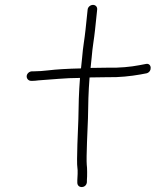

<svg xmlns="http://www.w3.org/2000/svg" viewBox="-20 -686 645 786"><path d="M107.2 -355H114.2C120.2 -355 127.9 -355.7 137.4 -357C192.5 -360.4 247.2 -367 307.5 -367C302.8 -309.2 301.5 -253.9 300.8 -198C299.7 -168 292.6 -21.1 296.9 1C298.9 7.9 297.4 43.6 296.5 52L296.5 62C297 86.6 333 85.7 335.7 60L335.8 50C337.2 36.6 337.1 -1 335.2 -11C332.5 -39.2 339 -170.7 340.1 -201C340.8 -256.9 342 -311 346.7 -369H351.7C375.1 -369.7 398.1 -370 420.8 -370C465.1 -368.7 516.8 -374.3 553.9 -381L580.5 -386C604.5 -392.7 601.4 -430.1 576.4 -424L549.9 -419C515.4 -412.2 466.6 -407.7 424.9 -409C401.5 -409 377.8 -408.7 353.8 -408H350.8C353.1 -430 353.1 -430 355.3 -451C358.7 -494.5 365.1 -525.6 369.1 -564L377.8 -647C378.9 -657.6 371.4 -666 360.8 -666C350.2 -666 339.9 -657.6 338.8 -647L330.1 -564C326.1 -525.4 319.7 -494.8 316.3 -451C314 -429 314 -429 311.6 -406C287.8 -406 256.1 -403.9 235.2 -403C193.6 -401.2 158.3 -394 118.3 -394H111.3C100.7 -394 90.4 -385.6 89.3 -375C88.2 -364.4 96.6 -355 107.2 -355Z"/></svg>

Font: Just Breathe
Style: Obl2
Weight: 400
Foundry: Cannot Into Space Fonts
Version: Version 0.72